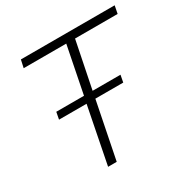

<svg xmlns="http://www.w3.org/2000/svg" viewBox="-159 -842 965 984"><g transform="rotate(-30 323.5 -350.0)"><path d="M204 0 270 -335H107L115 -377H279L334 -654H82L92 -700H647L638 -654H386L330 -377H495L487 -335H322L255 0Z"/></g></svg>

Font: Montserrat Light
Style: Italic
Weight: 300
Italic angle: -11.3°
Designer: Julieta Ulanovsky
Foundry: Julieta Ulanovsky
Version: Version 9.000; ttfautohint (v1.8.4.7-5d5b)